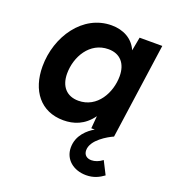

<svg xmlns="http://www.w3.org/2000/svg" viewBox="-132 -605 842 931"><g transform="rotate(20 288.5 -140.0)"><path d="M221.5 10C274 10 327.5 -7 368.5 -64.5L363 0H381C349 18.5 301.5 57 301.5 121C301.5 182.5 351 222.5 416.5 222.5C455 222.5 482.5 208.5 506.5 191L472.5 124C454 138.5 433.5 145.5 416 145.5C393.5 145.5 376 133.5 376 108C376 54.5 453 12 480.5 0L550 -493H433L420 -423C397 -476.5 346 -503 286 -503C138 -503 38 -356 38 -201.5C38 -77.5 104 10 221.5 10ZM162 -209.5C162 -296 214.5 -389 311 -389C371.5 -389 406 -349 406 -284C406 -199 355 -104 258 -104C197 -104 162 -144 162 -209.5Z"/></g></svg>

Font: HK Grotesk
Style: Bold Italic
Weight: 700
Italic angle: -16°
Designer: Alfredo Marco Pradil
Foundry: Hanken Design Co.
Version: Version 3.001;FEAKit 1.0